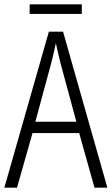

<svg xmlns="http://www.w3.org/2000/svg" viewBox="-20 -926 512 880"><path d="M355 -906H116V-862H355ZM413 -66H472L269 -781H204L0 -66H58L129 -316H343ZM258 -634 330 -368H142L214 -634C222 -666 230 -697 236 -728C242 -698 251 -664 258 -634Z"/></svg>

Font: Noto Sans Malayalam UI Condensed Light
Style: Regular
Weight: 300
Width: 3
Designer: Jelle Bosma - Monotype Design Team
Foundry: Monotype Imaging Inc.
Version: Version 2.104